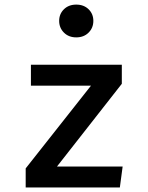

<svg xmlns="http://www.w3.org/2000/svg" viewBox="-20 -827 655 847"><path d="M231.3 -92.3H521L508.7 0H93.3V-84.1L381.5 -449.2H116.4V-541.5H517.4V-457.4ZM316.4 -806.7Q349.7 -806.7 370.8 -786.2Q391.8 -765.6 391.8 -734.9Q391.8 -704.1 370.8 -683.1Q349.7 -662.1 316.4 -662.1Q283.1 -662.1 262.1 -683.1Q241 -704.1 241 -734.9Q241 -765.6 262.1 -786.2Q283.1 -806.7 316.4 -806.7Z"/></svg>

Font: Fira Code Medium
Style: Regular
Weight: 500
Designer: Carrois Corporate, Edenspiekermann AG, Nikita Prokopov
Foundry: Carrois Corporate, Edenspiekermann AG, Nikita Prokopov
Version: Version 6.002